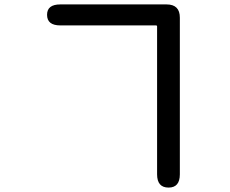

<svg xmlns="http://www.w3.org/2000/svg" viewBox="-20 -797 1040 869"><path d="M743 52Q691 52 691 -8V-677Q691 -682 686 -682H253Q193 -682 193 -730Q193 -777 253 -777H734Q794 -777 794 -717V-8Q794 52 743 52Z"/></svg>

Font: Resource Han Rounded CN Medium
Style: Regular
Weight: 500
Designer: Cyano Hao (round all glyphs); Ryoko NISHIZUKA 西塚涼子 (kana, bopomofo & ideographs); Paul D. Hunt (Latin, Greek & Cyrillic)
Foundry: Cyano Hao
Version: 0.990